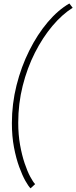

<svg xmlns="http://www.w3.org/2000/svg" viewBox="-20 -820 426 1074"><path d="M151 233.5Q139.5 222.5 122.2 192Q105 161.5 87.5 113.8Q70 66 58.2 4.2Q46.5 -57.5 46.5 -131Q46.5 -239 72.5 -342.8Q98.5 -446.5 143.8 -537Q189 -627.5 246.8 -695.8Q304.5 -764 368 -800.5L386.5 -776.5Q327.5 -739.5 273 -674.8Q218.5 -610 175.2 -524.8Q132 -439.5 107 -340Q82 -240.5 82 -133.5Q82 -67 92.2 -9.5Q102.5 48 117.8 93.2Q133 138.5 149 168.2Q165 198 176.5 210Z"/></svg>

Font: Epilogue ExtraLight
Style: Italic
Weight: 250
Italic angle: -12°
Designer: Tyler Finck
Foundry: Etcetera Type Co
Version: Version 2.112